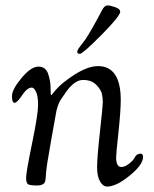

<svg xmlns="http://www.w3.org/2000/svg" viewBox="-20 -680 566 706"><path d="M294 -535Q316 -568 355 -642Q364 -660 375 -660Q386 -660 404 -653.5Q422 -647 422 -637Q422 -621 353 -551.5Q284 -482 274 -482Q264 -482 264 -489Q264 -496 274 -508.5Q284 -521 294 -535ZM174 -336Q194 -362 218 -380Q291 -437 340 -437Q424 -437 424 -312Q424 -272 415.5 -193Q407 -114 407 -102Q407 -66 426 -66Q444 -66 466 -88Q469 -91 473.5 -98Q478 -105 480 -108Q488 -115 497 -115Q506 -115 506 -103Q506 -74 456.5 -34Q407 6 374 6Q359 6 348 -12.5Q337 -31 337 -65.5Q337 -100 347.5 -195Q358 -290 358 -304Q358 -318 355 -333.5Q352 -349 334.5 -367.5Q317 -386 285.5 -386Q254 -386 223 -342Q209 -322 203 -313Q197 -304 192 -288.5Q187 -273 186 -264Q178 -219 168.5 -166.5Q159 -114 154.5 -84.5Q150 -55 149.5 -46.5Q149 -38 148.5 -32.5Q148 -27 147 -18Q145 2 117 2Q89 2 82.5 -3Q76 -8 76 -27Q76 -46 98 -153Q120 -260 120 -293.5Q120 -327 112.5 -342.5Q105 -358 97 -358Q80 -358 61.5 -330Q43 -302 33.5 -302Q24 -302 24 -326.5Q24 -351 59 -393Q94 -435 121 -435Q148 -435 157 -408.5Q166 -382 166 -356Q166 -330 168 -330Q170 -330 174 -336Z"/></svg>

Font: Sorts Mill Goudy
Style: Italic
Weight: 400
Italic angle: -7.40001°
Version: Version 003.101